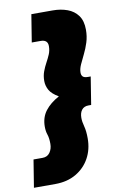

<svg xmlns="http://www.w3.org/2000/svg" viewBox="-151 -797 675 1064"><g transform="rotate(-10 186.5 -265.0)"><path d="M387 -603Q387 -565 376.5 -532Q366 -499 352 -471Q338 -443 327 -418.5Q316 -394 316 -374Q316 -359 324 -351Q332 -343 353 -343H368L343 -187H328Q303 -187 290 -170.5Q277 -154 277 -126Q277 -104 284.5 -77Q292 -50 292 -8Q292 54 265 103Q238 152 188.5 181Q139 210 71 210H-49L-24 55H27Q54 55 68.5 34.5Q83 14 83 -14Q83 -47 76 -67Q69 -87 69 -113Q69 -165 97 -201.5Q125 -238 175 -265Q137 -287 123.5 -311.5Q110 -336 110 -363Q110 -392 119 -416Q128 -440 139.5 -461Q151 -482 160 -503Q169 -524 169 -549Q169 -585 129 -585H79L104 -740H224Q269 -740 306 -726.5Q343 -713 365 -683Q387 -653 387 -603Z"/></g></svg>

Font: Georama Expanded Black
Style: Italic
Weight: 900
Width: 7
Italic angle: -9°
Designer: Jean-Baptiste Levee
Foundry: Production Type
Version: Version 1.000